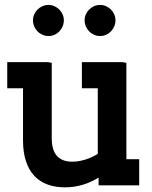

<svg xmlns="http://www.w3.org/2000/svg" viewBox="-20 -762 625 790"><path d="M385.7 0.5V-31.2Q355 -12.2 320.3 -1.7Q285.6 8.8 247.1 8.8Q207.5 8.8 175.5 -2.9Q143.6 -14.6 121.3 -38.3Q99.1 -62 86.9 -98.4Q74.7 -134.8 74.7 -184.1V-398.9H9.8V-506.3H177.7L192.9 -503.4V-193.8Q192.9 -143.6 214.6 -120.1Q236.3 -96.7 277.3 -96.7Q302.2 -96.7 329.8 -105Q357.4 -113.3 382.3 -128.9V-398.9H316.9V-506.3H484.9L500 -503.4V-106.9H552.7V0.5ZM392.1 -613.8Q378.9 -613.8 367.2 -618.9Q355.5 -624 346.7 -633.1Q337.9 -642.1 333 -653.8Q328.1 -665.5 328.1 -678.7Q328.1 -691.4 333.3 -702.9Q338.4 -714.4 346.9 -722.9Q355.5 -731.4 367.2 -736.6Q378.9 -741.7 392.1 -741.7Q404.8 -741.7 416.3 -736.6Q427.7 -731.4 436.3 -722.9Q444.8 -714.4 450 -702.9Q455.1 -691.4 455.1 -678.7Q455.1 -665.5 450.2 -653.8Q445.3 -642.1 436.8 -633.1Q428.2 -624 416.7 -618.9Q405.3 -613.8 392.1 -613.8ZM179.7 -613.8Q166.5 -613.8 154.8 -618.9Q143.1 -624 134.3 -633.1Q125.5 -642.1 120.6 -653.8Q115.7 -665.5 115.7 -678.7Q115.7 -691.4 120.8 -702.9Q126 -714.4 134.5 -722.9Q143.1 -731.4 154.8 -736.6Q166.5 -741.7 179.7 -741.7Q192.4 -741.7 203.9 -736.6Q215.3 -731.4 223.9 -722.9Q232.4 -714.4 237.5 -702.9Q242.7 -691.4 242.7 -678.7Q242.7 -665.5 237.8 -653.8Q232.9 -642.1 224.4 -633.1Q215.8 -624 204.3 -618.9Q192.9 -613.8 179.7 -613.8Z"/></svg>

Font: Twentytwelve Slab
Style: TwentytwelveSlab
Weight: 700
Designer: Domenico Catapano
Version: Version 1.00 2012